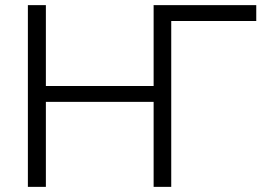

<svg xmlns="http://www.w3.org/2000/svg" viewBox="-20 -730 1045 750"><path d="M981 -710V-647.9H648.9V0H580.1V-332H159.2V0H88.9V-710H159.2V-394H580.1V-709L579.1 -710Z"/></svg>

Font: Rawline
Style: Regular
Weight: 400
Designer: Matt McInerney, Pablo Impallari, Rodrigo Fuenzalida
Foundry: Matt McInerney, Pablo Impallari, Rodrigo Fuenzalida
Version: Version 4.020;PS 004.020;hotconv 1.0.88;makeotf.lib2.5.64775